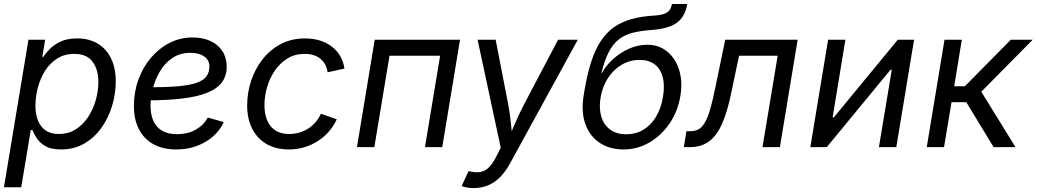

<svg xmlns="http://www.w3.org/2000/svg" viewBox="-22 -748 5269 976"><path d="M-2 204.1 122.6 -545.9H207.5L192.9 -458.5H197.3Q209 -475.1 229.7 -497.3Q250.5 -519.5 284.7 -536.1Q318.8 -552.7 370.6 -552.7Q430.7 -552.7 474.6 -526.4Q518.6 -500 542.5 -451.2Q566.4 -402.3 566.4 -334.5Q566.4 -271 547.6 -209.2Q528.8 -147.5 493.2 -97.7Q457.5 -47.9 406 -18.1Q354.5 11.7 289.1 11.7Q235.8 11.7 206.3 -6.6Q176.8 -24.9 162.8 -48.3Q148.9 -71.8 142.6 -86.9H134.3L85.9 204.1ZM277.3 -66.9Q326.2 -66.9 363.5 -90.8Q400.9 -114.7 426.5 -154.1Q452.1 -193.4 465.1 -240Q478 -286.6 478 -332Q478 -394.5 448.5 -434.3Q418.9 -474.1 356 -474.1Q306.6 -474.1 269.5 -450.9Q232.4 -427.7 207.8 -389.2Q183.1 -350.6 170.7 -303.7Q158.2 -256.8 158.2 -209.5Q158.2 -144.5 188 -105.7Q217.8 -66.9 277.3 -66.9Z M874 11.7Q806.6 11.7 758.5 -14.6Q710.4 -41 684.6 -90.3Q658.7 -139.6 658.7 -208.5Q658.7 -280.3 681.6 -343.5Q704.6 -406.7 745.6 -454.8Q786.6 -502.9 840.6 -530.3Q894.5 -557.6 956.5 -557.6Q1009.3 -557.6 1048.3 -539.3Q1087.4 -521 1108.9 -487.5Q1130.4 -454.1 1130.4 -408.7Q1130.4 -362.8 1106.7 -330.3Q1083 -297.9 1033.2 -277.3Q983.4 -256.8 905.5 -247.3Q827.6 -237.8 719.7 -237.8L731.4 -304.2Q820.8 -304.2 880.9 -309.3Q940.9 -314.5 976.3 -326.7Q1011.7 -338.9 1027.1 -359.4Q1042.5 -379.9 1042.5 -410.6Q1042.5 -441.9 1016.4 -460.7Q990.2 -479.5 947.8 -479.5Q892.6 -479.5 853.8 -452.9Q814.9 -426.3 790.5 -384.5Q766.1 -342.8 754.6 -296.1Q743.2 -249.5 743.2 -209Q743.2 -168.9 756.3 -136.5Q769.5 -104 799.6 -85Q829.6 -65.9 879.4 -65.9Q931.6 -65.9 972.4 -88.6Q1013.2 -111.3 1034.2 -150.4L1115.7 -127.4Q1085.4 -63 1020.3 -25.6Q955.1 11.7 874 11.7Z M1446.3 11.7Q1380.4 11.7 1333 -15.9Q1285.6 -43.5 1260 -93.8Q1234.4 -144 1234.4 -211.4Q1234.4 -276.4 1254.6 -337.4Q1274.9 -398.4 1313 -447Q1351.1 -495.6 1405.5 -524.2Q1460 -552.7 1528.8 -552.7Q1569.3 -552.7 1603.8 -542.2Q1638.2 -531.7 1664.3 -511.7Q1690.4 -491.7 1707 -463.4Q1723.6 -435.1 1729 -399.4L1643.1 -380.4Q1640.6 -401.4 1631.8 -418.5Q1623 -435.5 1608.4 -448Q1593.8 -460.4 1573.5 -467.3Q1553.2 -474.1 1526.9 -474.1Q1477.1 -474.1 1439 -450.7Q1400.9 -427.2 1374.8 -388.7Q1348.6 -350.1 1335.4 -304Q1322.3 -257.8 1322.3 -212.4Q1322.3 -171.9 1335.2 -138.7Q1348.1 -105.5 1376 -86.2Q1403.8 -66.9 1448.2 -66.9Q1476.6 -66.9 1501.7 -74.7Q1526.9 -82.5 1547.6 -96.4Q1568.4 -110.4 1584 -129.2Q1599.6 -147.9 1608.9 -169.9L1689.9 -141.6Q1673.3 -105.5 1647.9 -77.1Q1622.6 -48.8 1590.8 -29.1Q1559.1 -9.3 1522.5 1.2Q1485.8 11.7 1446.3 11.7Z M2316.4 -545.9 2226.1 0H2138.2L2215.3 -464.8H1958L1880.9 0H1792.5L1882.8 -545.9Z M2324.7 197.8 2359.9 121.6 2368.2 123.5Q2395 129.9 2417.7 126.7Q2440.4 123.5 2460.7 105.2Q2481 86.9 2500.5 48.3L2523.4 2.9L2405.8 -545.9H2497.6L2560.5 -222.2Q2570.3 -171.9 2575 -121.8Q2579.6 -71.8 2585.9 -24.9H2553.7Q2575.7 -71.8 2596.7 -121.8Q2617.7 -171.9 2644.5 -222.2L2814.9 -545.9H2915L2571.3 81.5Q2547.9 124.5 2519.8 152.6Q2491.7 180.7 2458.7 194.3Q2425.8 208 2386.7 208Q2365.2 208 2348.4 204.6Q2331.5 201.2 2324.7 197.8Z M3147.9 11.7Q3077.6 11.7 3026.9 -21.7Q2976.1 -55.2 2953.6 -117.2Q2931.2 -179.2 2945.3 -264.6L2948.2 -283.2Q2962.4 -367.7 2982.2 -430.4Q3002 -493.2 3030.3 -536.9Q3058.6 -580.6 3097.2 -608.4Q3135.7 -636.2 3186.8 -650.6Q3237.8 -665 3303.2 -668.9Q3336.4 -670.9 3355 -678Q3373.5 -685.1 3382.1 -697.3Q3390.6 -709.5 3393.6 -727.5H3471.7Q3464.8 -687 3445.1 -658.9Q3425.3 -630.9 3387.9 -615.5Q3350.6 -600.1 3291 -595.7Q3234.9 -591.8 3193.8 -581.3Q3152.8 -570.8 3123.3 -547.6Q3093.8 -524.4 3072.5 -483.2Q3051.3 -441.9 3035.2 -376.5H3037.6Q3058.1 -414.6 3094 -447.3Q3129.9 -480 3175 -500.2Q3220.2 -520.5 3268.1 -520.5Q3327.1 -520.5 3369.4 -486.1Q3411.6 -451.7 3430.2 -392.8Q3448.7 -334 3436.5 -259.8Q3423.8 -182.6 3382.1 -121.1Q3340.3 -59.6 3279.3 -23.9Q3218.3 11.7 3147.9 11.7ZM3161.6 -65.4Q3210 -65.4 3248.3 -88.4Q3286.6 -111.3 3312.5 -153.8Q3338.4 -196.3 3348.1 -255.4Q3357.9 -314 3346.9 -356Q3335.9 -397.9 3306.2 -420.7Q3276.4 -443.4 3228.5 -443.4Q3179.7 -443.4 3138.2 -418.9Q3096.7 -394.5 3068.4 -351.1Q3040 -307.6 3030.8 -251Q3022 -197.8 3034.4 -155.8Q3046.9 -113.8 3079.1 -89.6Q3111.3 -65.4 3161.6 -65.4Z M3454.1 0 3467.3 -81.1H3486.8Q3511.2 -81.1 3529.1 -90.8Q3546.9 -100.6 3561 -124.8Q3575.2 -148.9 3587.9 -192.1Q3600.6 -235.4 3614.3 -302.7L3664.6 -545.9H4032.7L3942.4 0H3854L3931.2 -464.8H3734.9L3694.3 -272Q3675.3 -180.2 3648.9 -119.9Q3622.6 -59.6 3583 -29.8Q3543.5 0 3483.9 0Z M4534.2 0H4445.8L4511.2 -393.6H4504.9L4180.7 0H4097.2L4187.5 -545.9H4275.4L4210.4 -150.9H4216.3L4541.5 -545.9H4624.5Z M4689 0 4779.3 -545.9H4867.2L4828.6 -309.6H4882.8L5116.2 -545.9H5227.5L4966.3 -281.7L5140.1 0H5028.8L4890.1 -228.5H4814.9L4776.9 0Z"/></svg>

Font: Inter Variable
Style: Italic
Weight: 400
Italic angle: -9.39999°
Designer: Rasmus Andersson
Foundry: rsms
Version: Version 4.001;git-9221beed3